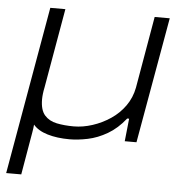

<svg xmlns="http://www.w3.org/2000/svg" viewBox="-51 -575 763 799"><g transform="rotate(5 330.5 -175.5)"><path d="M4 175 127 -526H190L132 -194Q129 -180 127.5 -167Q126 -154 126 -144Q126 -99 145 -77.5Q164 -56 196 -49.5Q228 -43 267 -43Q305 -43 345 -56Q385 -69 420 -92.5Q455 -116 479 -150Q503 -184 511 -226L563 -526H626L533 0H484L494 -95H486Q452 -52 411.5 -28.5Q371 -5 330 3.5Q289 12 254 12Q202 12 162 0Q122 -12 102 -36Q101 -23 97.5 -2.5Q94 18 91 35L67 175Z"/></g></svg>

Font: Archivo Expanded ExtraLight
Style: Italic
Weight: 250
Width: 7
Italic angle: -10°
Designer: Hector Gatti
Foundry: Omnibus-Type
Version: Version 2.001